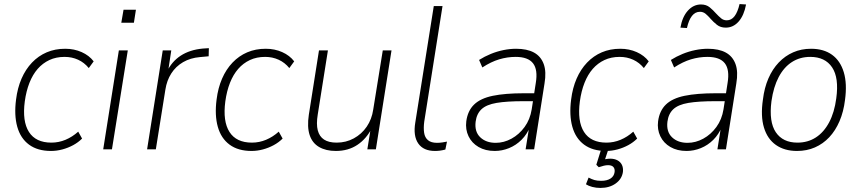

<svg xmlns="http://www.w3.org/2000/svg" viewBox="-20 -735 4237 945"><path d="M231 8Q165 8 123 -23Q81 -54 65 -111Q49 -168 59 -245Q66 -302 86 -348Q106 -394 137.5 -427Q169 -460 210 -477.5Q251 -495 301 -495Q345 -495 382 -478.5Q419 -462 441 -433L417 -400Q395 -427 364.5 -441Q334 -455 298 -455Q256 -455 223 -439.5Q190 -424 165.5 -396Q141 -368 125 -327.5Q109 -287 102 -236Q89 -138 122.5 -85.5Q156 -33 233 -33Q269 -33 302.5 -47Q336 -61 365 -87L384 -53Q365 -34 340 -20.5Q315 -7 287 0.5Q259 8 231 8Z M577 -623 588 -687H649L639 -623ZM488 0 565 -487H609L531 0Z M704 0 781 -487H823L807 -381H801Q825 -432 869.5 -461Q914 -490 978 -496L1008 -498L1007 -458L964 -454Q917 -450 881 -429Q845 -408 823 -373.5Q801 -339 794 -294L747 0Z M1218 8Q1152 8 1110 -23Q1068 -54 1052 -111Q1036 -168 1046 -245Q1053 -302 1073 -348Q1093 -394 1124.5 -427Q1156 -460 1197 -477.5Q1238 -495 1288 -495Q1332 -495 1369 -478.5Q1406 -462 1428 -433L1404 -400Q1382 -427 1351.5 -441Q1321 -455 1285 -455Q1243 -455 1210 -439.5Q1177 -424 1152.5 -396Q1128 -368 1112 -327.5Q1096 -287 1089 -236Q1076 -138 1109.5 -85.5Q1143 -33 1220 -33Q1256 -33 1289.5 -47Q1323 -61 1352 -87L1371 -53Q1352 -34 1327 -20.5Q1302 -7 1274 0.5Q1246 8 1218 8Z M1633 8Q1584 8 1550.5 -11.5Q1517 -31 1504 -70.5Q1491 -110 1500 -170L1550 -487H1594L1544 -172Q1536 -124 1544 -93.5Q1552 -63 1575 -48Q1598 -33 1637 -33Q1683 -33 1721.5 -54Q1760 -75 1785 -111.5Q1810 -148 1817 -196L1864 -487H1907L1830 0H1788L1805 -106H1811Q1784 -52 1739 -22Q1694 8 1633 8Z M2121 8Q2064 8 2038.5 -29Q2013 -66 2024 -132L2115 -705H2158L2068 -136Q2064 -105 2067.5 -81.5Q2071 -58 2086.5 -45Q2102 -32 2131 -32Q2144 -32 2157 -34Q2170 -36 2180 -38L2172 1Q2157 5 2145 6.5Q2133 8 2121 8Z M2415 8Q2369 8 2335.5 -11.5Q2302 -31 2286 -64.5Q2270 -98 2275 -138Q2282 -190 2313.5 -220.5Q2345 -251 2405.5 -263.5Q2466 -276 2559 -276H2619L2613 -237H2558Q2474 -237 2424 -228.5Q2374 -220 2350 -197.5Q2326 -175 2321 -136Q2315 -87 2343.5 -59.5Q2372 -32 2420 -32Q2460 -32 2497.5 -52.5Q2535 -73 2562 -110Q2589 -147 2597 -197L2617 -326Q2628 -392 2603.5 -423.5Q2579 -455 2518 -455Q2477 -455 2437 -443Q2397 -431 2354 -403L2338 -440Q2365 -457 2395.5 -469.5Q2426 -482 2458 -488.5Q2490 -495 2520 -495Q2574 -495 2608 -476.5Q2642 -458 2656 -420Q2670 -382 2660 -324L2609 0H2567L2585 -113H2590Q2574 -74 2547 -47Q2520 -20 2485.5 -6Q2451 8 2415 8Z M2963 8Q2897 8 2855 -23Q2813 -54 2797 -111Q2781 -168 2791 -245Q2798 -302 2818 -348Q2838 -394 2869.5 -427Q2901 -460 2942 -477.5Q2983 -495 3033 -495Q3077 -495 3114 -478.5Q3151 -462 3173 -433L3149 -400Q3127 -427 3096.5 -441Q3066 -455 3030 -455Q2988 -455 2955 -439.5Q2922 -424 2897.5 -396Q2873 -368 2857 -327.5Q2841 -287 2834 -236Q2821 -138 2854.5 -85.5Q2888 -33 2965 -33Q3001 -33 3034.5 -47Q3068 -61 3097 -87L3116 -53Q3097 -34 3072 -20.5Q3047 -7 3019 0.5Q2991 8 2963 8ZM2935 190Q2914 190 2895 185Q2876 180 2864 172L2877 139Q2892 147 2905.5 151Q2919 155 2939 155Q2967 155 2984.5 144Q3002 133 3005 112Q3007 96 2999 87Q2991 78 2973 78Q2963 78 2952.5 80.5Q2942 83 2927 88L2915 76L2945 -20H2981L2956 55L2939 54Q2950 50 2962 48Q2974 46 2984 46Q3004 46 3019 54Q3034 62 3041 76.5Q3048 91 3046 111Q3041 146 3010.5 168Q2980 190 2935 190Z M3359 8Q3313 8 3279.5 -11.5Q3246 -31 3230 -64.5Q3214 -98 3219 -138Q3226 -190 3257.5 -220.5Q3289 -251 3349.5 -263.5Q3410 -276 3503 -276H3563L3557 -237H3502Q3418 -237 3368 -228.5Q3318 -220 3294 -197.5Q3270 -175 3265 -136Q3259 -87 3287.5 -59.5Q3316 -32 3364 -32Q3404 -32 3441.5 -52.5Q3479 -73 3506 -110Q3533 -147 3541 -197L3561 -326Q3572 -392 3547.5 -423.5Q3523 -455 3462 -455Q3421 -455 3381 -443Q3341 -431 3298 -403L3282 -440Q3309 -457 3339.5 -469.5Q3370 -482 3402 -488.5Q3434 -495 3464 -495Q3518 -495 3552 -476.5Q3586 -458 3600 -420Q3614 -382 3604 -324L3553 0H3511L3529 -113H3534Q3518 -74 3491 -47Q3464 -20 3429.5 -6Q3395 8 3359 8ZM3361 -597 3329 -599Q3338 -652 3365.5 -682.5Q3393 -713 3430 -713Q3456 -713 3473 -699Q3490 -685 3504 -669Q3517 -655 3529 -645Q3541 -635 3557 -635Q3580 -635 3595.5 -655.5Q3611 -676 3620 -715L3652 -713Q3642 -659 3615.5 -629Q3589 -599 3552 -599Q3526 -599 3508.5 -613Q3491 -627 3477 -643Q3465 -657 3453 -667Q3441 -677 3425 -677Q3402 -677 3386 -657Q3370 -637 3361 -597Z M3903 8Q3841 8 3799 -21.5Q3757 -51 3740 -107.5Q3723 -164 3735 -245Q3742 -303 3762 -349Q3782 -395 3813 -427.5Q3844 -460 3884 -477.5Q3924 -495 3972 -495Q4034 -495 4075 -465.5Q4116 -436 4133 -379.5Q4150 -323 4139 -243Q4132 -185 4112 -138.5Q4092 -92 4061.5 -59.5Q4031 -27 3991 -9.5Q3951 8 3903 8ZM3905 -33Q3956 -33 3995.5 -58.5Q4035 -84 4061 -133Q4087 -182 4096 -251Q4110 -352 4075.5 -403.5Q4041 -455 3968 -455Q3917 -455 3877.5 -429.5Q3838 -404 3812.5 -355.5Q3787 -307 3777 -237Q3764 -135 3798.5 -84Q3833 -33 3905 -33Z"/></svg>

Font: Nunito Sans 10pt SemiCondensed ExtraLight
Style: Italic
Weight: 250
Width: 4
Italic angle: -9°
Designer: Vernon Adams
Foundry: Vernon Adams
Version: Version 3.101;gftools[0.9.27]